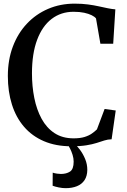

<svg xmlns="http://www.w3.org/2000/svg" viewBox="-20 -772 680 1027"><path d="M362 10.5Q278.5 10.5 215 -16.8Q151.5 -44 108.5 -94Q65.5 -144 43.8 -213Q22 -282 22 -365.5Q22 -452 48.8 -523Q75.5 -594 123.8 -645.2Q172 -696.5 237.2 -724.5Q302.5 -752.5 379.5 -752.5Q419 -752.5 450.8 -748.2Q482.5 -744 508.2 -738.2Q534 -732.5 556 -728Q578 -723.5 597 -722L585.5 -538H517L493.5 -673.5Q486.5 -682.5 470.5 -690.5Q454.5 -698.5 430.2 -703.8Q406 -709 373.5 -709Q306.5 -709 256.5 -671Q206.5 -633 178.8 -559.5Q151 -486 151 -379Q151 -310.5 163.5 -248Q176 -185.5 202.5 -136.8Q229 -88 271.5 -60Q314 -32 374 -32Q408 -32 431.8 -39.2Q455.5 -46.5 471.5 -57.8Q487.5 -69 498.5 -80L539.5 -189L599 -181L577 -27Q556.5 -26.5 537.8 -20.5Q519 -14.5 496.5 -7.2Q474 0 441.8 5.2Q409.5 10.5 362 10.5ZM331 234.5Q314 234.5 294.2 230.5Q274.5 226.5 261.5 221.5L262 151.5Q272 155 285 156.8Q298 158.5 305.5 158.5Q335 158.5 354.5 145.8Q374 133 374 92.5Q374 74.5 368.2 56.2Q362.5 38 354.8 22.8Q347 7.5 340 -1L365 -6L381 -1Q393 9.5 408.5 30.2Q424 51 435.5 78.5Q447 106 447 137Q446.5 170 432 191.8Q417.5 213.5 391.5 224Q365.5 234.5 331 234.5Z"/></svg>

Font: Merriweather 72pt Medium
Style: Regular
Weight: 500
Version: Version 2.100